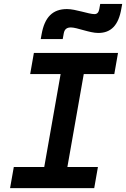

<svg xmlns="http://www.w3.org/2000/svg" viewBox="-20 -965 647 985"><path d="M31.7 0H463.4L482.4 -108.4H325.7L409.7 -585H566.4L585.4 -693.4H153.8L134.8 -585H291L207 -108.4H50.8ZM189 -764.6H301.8L307.1 -793.9C311 -814.9 322.3 -824.2 343.8 -824.2C375 -824.2 439.5 -795.9 483.9 -795.9C549.8 -795.9 587.9 -835.4 602.5 -920.4L606.9 -944.8H494.1L489.3 -918C485.8 -900.4 478 -892.6 464.4 -892.6C435.1 -892.6 368.2 -918.5 323.7 -918.5C250.5 -918.5 209 -877.4 193.4 -789.1Z"/></svg>

Font: Cascadia Mono PL SemiBold
Style: Italic
Weight: 600
Italic angle: -10°
Monospace: yes
Designer: Aaron Bell
Foundry: Saja Typeworks
Version: Version 2404.023